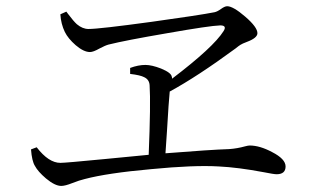

<svg xmlns="http://www.w3.org/2000/svg" viewBox="-20 -657 1040 626"><path d="M179.7 -50.8Q159.2 -50.8 129.9 -75.2Q103.5 -97.7 93.8 -116.2Q84 -131.8 81.1 -169.9L99.6 -176.8Q138.7 -126 176.8 -126Q193.4 -126 324.2 -138.7Q415 -147.5 464.8 -152.3Q471.7 -320.3 467.8 -378.9Q466.8 -397.5 450.2 -405.3Q437.5 -412.1 404.3 -416V-435.5Q430.7 -445.3 454.1 -445.3Q474.6 -445.3 504.9 -433.6Q538.1 -419.9 540 -407.2Q541 -405.3 541 -400.4Q675.8 -502.9 709 -555.7Q720.7 -574.2 698.2 -574.2Q664.1 -573.2 525.4 -548.8Q388.7 -525.4 334 -511.7Q323.2 -508.8 304.7 -499Q284.2 -487.3 273.4 -487.3Q252.9 -487.3 226.6 -509.8Q202.1 -531.2 191.4 -552.7Q178.7 -579.1 176.8 -610.4L196.3 -619.1Q198.2 -616.2 202.1 -611.3Q219.7 -587.9 230.5 -578.1Q249 -562.5 268.6 -562.5Q303.7 -562.5 474.6 -585.9Q629.9 -607.4 679.7 -617.2Q688.5 -619.1 700.7 -627.9Q712.9 -636.7 720.7 -636.7Q740.2 -636.7 779.8 -602.5Q819.3 -568.4 819.3 -548.8Q819.3 -533.2 785.2 -520.5Q769.5 -514.6 763.7 -510.7Q758.8 -507.8 748 -499Q623 -407.2 533.2 -358.4V-356.4Q530.3 -330.1 524.4 -229.5Q521.5 -180.7 519.5 -157.2Q666 -168.9 727.5 -170.9Q753.9 -172.9 778.3 -179.7Q789.1 -182.6 793.9 -182.6Q827.1 -182.6 867.2 -161.1Q911.1 -138.7 911.1 -114.3Q911.1 -88.9 881.8 -88.9Q873 -88.9 838.9 -95.7Q755.9 -111.3 693.4 -114.3Q612.3 -119.1 472.7 -105.5Q330.1 -92.8 255.9 -73.2Q239.3 -69.3 215.8 -60.1Q192.4 -50.8 179.7 -50.8Z"/></svg>

Font: Bpmf Zihi Only R
Style: R
Weight: 400
Foundry: But Ko
Version: Version 1.320